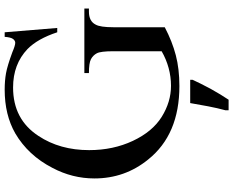

<svg xmlns="http://www.w3.org/2000/svg" viewBox="-106 -646 973 800"><g transform="rotate(-90 380.0 -245.5)"><path d="M646 -712 664 -493H646Q619 -575 576 -617Q513 -677 416 -677Q283 -677 214 -571Q155 -482 155 -360Q155 -260 193.5 -178Q232 -96 294 -57.5Q356 -19 423 -19Q461 -19 497.5 -29Q534 -39 567 -58V-259Q567 -312 558.5 -328Q550 -344 534 -352.5Q518 -361 476 -361V-380H745V-361H732Q692 -361 678 -333Q667 -314 667 -259V-45Q608 -14 550.5 1Q493 16 422 16Q220 16 116 -114Q37 -211 37 -338Q37 -430 81 -513Q133 -614 225 -668Q302 -712 407 -712Q444 -712 475 -706.5Q506 -701 563 -680Q591 -668 602 -668Q611 -668 618 -677Q625 -686 627 -712ZM321 208Q330 175 337.5 136Q345 97 351 61H448V71Q441 86 431.5 105.5Q422 125 410.5 146Q399 167 387 186.5Q375 206 365 221H321Z"/></g></svg>

Font: MM Taunggyi
Style: Regular
Weight: 400
Designer: Khon Soe Zaw Thu
Version: Version 1.00 July 18, 2016, initial release